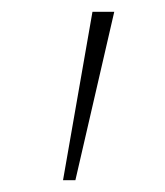

<svg xmlns="http://www.w3.org/2000/svg" viewBox="-20 -720 281 326"><path d="M137 -700H174L108 -414H87Z"/></svg>

Font: Jost* Thin
Style: Regular
Weight: 200
Version: Version 3.7